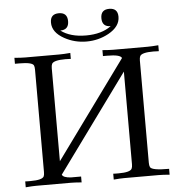

<svg xmlns="http://www.w3.org/2000/svg" viewBox="-58 -917 911 971"><g transform="rotate(-5 398.0 -431.0)"><path d="M575.7 -818.4Q575.7 -768.6 516.6 -735.8Q464.8 -707.5 404.3 -707.5Q343.8 -707.5 292.5 -735.8Q232.9 -768.6 232.9 -818.4Q232.9 -862.3 276.4 -862.3Q319.8 -862.3 319.8 -818.4Q319.8 -774.4 276.4 -774.4Q324.7 -738.3 404.3 -738.3Q483.9 -738.3 532.2 -774.4Q488.8 -774.4 488.8 -818.4Q488.8 -862.3 532.2 -862.3Q575.7 -862.3 575.7 -818.4ZM763.7 0Q729 -2.9 708.5 -2.9H532.2Q514.6 -2.9 480 0V-29.8Q484.4 -29.8 494.1 -29.3Q502.9 -29.3 507.8 -29.3Q565.9 -29.3 574.7 -46.9Q578.6 -54.7 578.6 -68.8V-539.6L220.2 -47.4L220.7 -46.9Q227.5 -32.2 264.6 -29.8Q268.1 -29.3 316.9 -29.8V0Q282.2 -2.9 260.7 -2.9H85.9Q67.9 -2.9 33.2 0V-29.8Q37.6 -29.8 46.9 -29.3Q55.7 -29.3 60.5 -29.3Q119.6 -29.3 128.4 -46.9Q131.8 -53.7 131.8 -68.8V-588.4Q131.8 -603.5 128.4 -610.4Q120.1 -627 55.7 -627H33.2V-657.2Q67.4 -654.3 87.9 -654.3H260.7Q282.7 -654.3 316.9 -657.2V-627Q312.5 -627 303.5 -627.4Q294.4 -627.9 290 -627.9Q230 -627.9 220.7 -610.4Q216.8 -602.5 216.8 -588.4V-116.2L575.2 -608.9Q567.9 -627 502.4 -627H480V-657.2Q514.2 -654.3 534.7 -654.3H708.5Q729.5 -654.3 763.7 -657.2V-627Q759.3 -627 750.2 -627.4Q741.2 -627.9 736.3 -627.9Q676.8 -627.9 668 -610.4Q664.1 -602.5 664.1 -588.4V-68.8Q664.1 -54.7 668 -46.9Q676.8 -29.3 763.7 -29.8Z"/></g></svg>

Font: Kurinto Book Core
Style: Regular
Weight: 400
Designer: Kurinto was developed by Clint Goss from a range of fonts that are compatible with the SIL Open Font License Version 1.1
Foundry: Clinton F. Goss
Version: Version 2.196; July 25, 2020